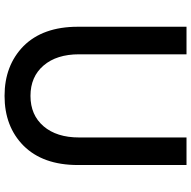

<svg xmlns="http://www.w3.org/2000/svg" viewBox="-18 -800 819 822"><g transform="rotate(-90 391.0 -389.5)"><path d="M213 -460V0H95V-465Q95 -615 178 -698Q260 -779 391 -779Q521 -779 604 -698Q687 -615 687 -465V0H569V-460Q569 -556 521 -612Q473 -668 391 -668Q309 -668 261 -612Q213 -556 213 -460Z"/></g></svg>

Font: Montserrat_am3
Style: Regular
Weight: 400
Designer: Julieta Ulanovsky
Foundry: Julieta Ulanovsky, Armenina letters added by Vahan Hovhannisyan
Version: Version 2.001